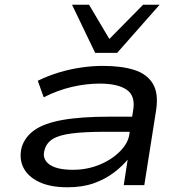

<svg xmlns="http://www.w3.org/2000/svg" viewBox="-20 -784 781 813"><path d="M266 9Q192 9 144.5 -14Q97 -37 78.5 -75.5Q60 -114 72 -161Q86 -205 126.5 -233.5Q167 -262 244.5 -276Q322 -290 446 -290H560L550 -226H427Q338 -226 284 -219Q230 -212 203.5 -195.5Q177 -179 169 -150Q157 -112 188 -88.5Q219 -65 289 -65Q348 -65 400 -86Q452 -107 487.5 -142.5Q523 -178 528 -217L544 -318Q554 -378 516.5 -404Q479 -430 402 -430Q345 -430 284.5 -416Q224 -402 165 -372L140 -442Q183 -463 229 -477Q275 -491 323 -498Q371 -505 416 -505Q494 -505 548 -488Q602 -471 627 -430Q652 -389 641 -317L591 0H504L521 -111L524 -112Q499 -81 462 -53Q425 -25 377 -8Q329 9 266 9ZM383 -560 285 -764H357L443 -619L586 -764H656L476 -560Z"/></svg>

Font: Nunito Sans 7pt Expanded
Style: Italic
Weight: 400
Width: 7
Italic angle: -9°
Designer: Vernon Adams
Foundry: Vernon Adams
Version: Version 3.101;gftools[0.9.27]